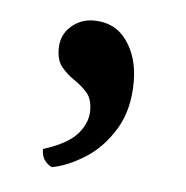

<svg xmlns="http://www.w3.org/2000/svg" viewBox="-31 -114 269 277"><g transform="rotate(5 104.0 24.0)"><path d="M53 132Q48 130 43 124Q38 118 38 107Q73 96 87 80Q101 64 101 46Q101 29 93 20Q85 11 74.5 4Q64 -3 56 -12.5Q48 -22 48 -39Q48 -59 62 -71.5Q76 -84 95 -84Q126 -84 143 -60Q160 -36 160 -1Q160 40 142.5 68.5Q125 97 100 112.5Q75 128 53 132Z"/></g></svg>

Font: Petrona
Style: Regular
Weight: 400
Designer: Ringo R. Seeber
Foundry: Ringo R. Seeber
Version: Version 2.001; ttfautohint (v1.8.3)